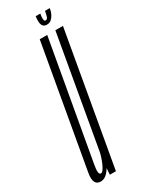

<svg xmlns="http://www.w3.org/2000/svg" viewBox="-210 -718 578 756"><g transform="rotate(-30 79.5 -340.0)"><path d="M48.5 0H76L181.5 -600H147L51.5 -56ZM110 -600H76L5 -197.5Q-11 -105.5 -21 -50Q-31 5.5 4.5 5.5Q29 5.5 48.2 -25.8Q67.5 -57 74 -93L61 -108Q56.5 -81 43.8 -51.5Q31 -22 20.5 -22Q7.5 -22 14.8 -63.5Q22 -105 38 -194ZM129.5 -635.5Q142 -635.5 150 -642.5Q158 -649.5 163.8 -660.8Q169.5 -672 171.5 -686.5H150Q147.5 -674 145.5 -666.2Q143.5 -658.5 140.5 -655.5Q137.5 -652.5 133 -652.5Q129.5 -652.5 128 -655.8Q126.5 -659 126.2 -666.2Q126 -673.5 128.5 -686.5H107.5Q105.5 -672 106.2 -660.8Q107 -649.5 112.5 -642.5Q118 -635.5 129.5 -635.5Z"/></g></svg>

Font: Anybody UltraCondensed ExtraLight
Style: Italic
Weight: 250
Width: 1
Italic angle: -10°
Version: Version 1.113;gftools[0.9.25]